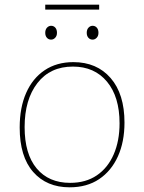

<svg xmlns="http://www.w3.org/2000/svg" viewBox="-20 -793 614 819"><path d="M293 -528Q393 -528 452 -460Q511 -392 511 -270Q511 -188 483 -126Q455 -64 403 -29Q351 6 277 6Q179 6 121.5 -59.5Q64 -125 64 -249Q64 -334 91.5 -396.5Q119 -459 170.5 -493.5Q222 -528 293 -528ZM291 -509Q194 -509 139.5 -438.5Q85 -368 85 -251Q85 -136 136.5 -74.5Q188 -13 279 -13Q346 -13 393 -45Q440 -77 465 -134.5Q490 -192 490 -267Q490 -380 436.5 -444.5Q383 -509 291 -509ZM375 -624Q364 -624 357 -632Q350 -640 350 -653Q350 -667 357.5 -675Q365 -683 375 -683Q386 -683 393 -675Q400 -667 400 -653Q400 -640 392.5 -632Q385 -624 375 -624ZM198 -624Q187 -624 180 -632Q173 -640 173 -653Q173 -667 180.5 -675Q188 -683 198 -683Q209 -683 216 -675Q223 -667 223 -653Q223 -640 215.5 -632Q208 -624 198 -624ZM403 -773V-752H173V-773Z"/></svg>

Font: Bitter Thin
Style: Regular
Weight: 100
Designer: Sol Matas, and Bitter project Authors
Foundry: Sol Matas
Version: Version 2.002